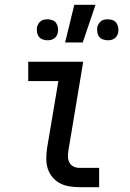

<svg xmlns="http://www.w3.org/2000/svg" viewBox="-20 -776 540 796"><path d="M310 0Q288 0 267 -3.5Q246 -7 228 -16.5Q210 -26 197 -42Q184 -58 178 -77Q172 -96 172 -118Q172 -140 175 -161L222 -440H97V-520H325L263 -148Q261 -135 262 -122.5Q263 -110 269 -100Q275 -90 286 -85Q297 -80 310 -80H391V0ZM250 -600 288 -756H376L323 -600ZM427 -609Q417 -609 407 -612.5Q397 -616 391 -624Q385 -632 383.5 -642.5Q382 -653 383 -663Q385 -670 389 -677Q393 -684 399 -688.5Q405 -693 412.5 -694.5Q420 -696 427 -696Q437 -696 447 -692.5Q457 -689 462.5 -681Q468 -673 470 -662.5Q472 -652 470 -642Q469 -635 465 -628Q461 -621 454.5 -616.5Q448 -612 441 -610.5Q434 -609 427 -609ZM177 -609Q167 -609 157 -612.5Q147 -616 141 -624Q135 -632 133.5 -642.5Q132 -653 133 -663Q135 -670 139 -677Q143 -684 149 -688.5Q155 -693 162.5 -694.5Q170 -696 177 -696Q187 -696 197 -692.5Q207 -689 212.5 -681Q218 -673 220 -662.5Q222 -652 220 -642Q219 -635 215 -628Q211 -621 204.5 -616.5Q198 -612 191 -610.5Q184 -609 177 -609Z"/></svg>

Font: Iosevka SS18 Medium
Style: Italic
Weight: 500
Italic angle: -9°
Monospace: yes
Designer: Belleve Invis
Foundry: Belleve Invis
Version: Version 25.1.1; ttfautohint (v1.8.4)